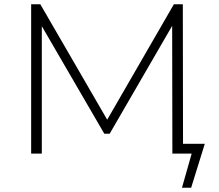

<svg xmlns="http://www.w3.org/2000/svg" viewBox="-20 -720 1027 900"><path d="M126 0V-700H169L494 -139H471L795 -700H837L838 0H788L787 -623H801L494 -93H469L161 -623H176V0ZM833 160 883 -16 906 0H790V-46H940L876 160Z"/></svg>

Font: MOST Montserrat Light
Style: Regular
Weight: 300
Designer: Julieta Ulanovsky
Foundry: Julieta Ulanovsky
Version: Version 8.000;March 11, 2024;FontCreator 15.0.0.2926 64-bit